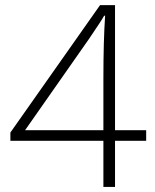

<svg xmlns="http://www.w3.org/2000/svg" viewBox="-20 -738 611 758"><path d="M388.2 -224.1V-428.2Q388.2 -575.7 395 -675.8H391.1Q381.3 -657.7 331.1 -584L79.1 -224.1ZM557.1 -182.1H434.1V0H388.2V-182.1H21V-214.8L375 -717.8H434.1V-224.1H557.1Z"/></svg>

Font: OpenSans-Light
Style: Regular
Weight: 300
Foundry: Ascender Corporation
Version: Version 1.10